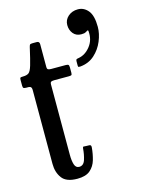

<svg xmlns="http://www.w3.org/2000/svg" viewBox="-117 -826 663 905"><g transform="rotate(-15 214.5 -373.5)"><path d="M249.5 -112.5Q247 -82.5 238.8 -53.8Q230.5 -25 209.2 -6.5Q188 12 146.5 12Q92.5 12 71.5 -16.5Q50.5 -45 50.5 -86V-448Q50.5 -465 34.5 -465H25Q14.5 -465 11 -467.5Q7.5 -470 7.5 -480V-507Q7.5 -516.5 10.2 -518.2Q13 -520 22.5 -520Q41 -520 50.8 -527Q60.5 -534 68.5 -560.8Q76.5 -587.5 89.5 -645.5Q91.5 -654 94 -657Q96.5 -660 107.5 -660H127.5Q140.5 -660 140.5 -645.5V-535.5Q140.5 -525 145.5 -522.5Q150.5 -520 160 -520H231Q241 -520 244.2 -517Q247.5 -514 247.5 -503.5V-477.5Q247.5 -468.5 243.8 -466.8Q240 -465 231 -465H161Q150.5 -465 145.5 -462.5Q140.5 -460 140.5 -448.5V-107Q140.5 -77 146.5 -58.5Q152.5 -40 169 -40Q190.5 -40 198.5 -65.2Q206.5 -90.5 208.5 -119Q209 -127.5 213.2 -127.2Q217.5 -127 225.5 -126.5L241.5 -126Q251 -125.5 249.5 -112.5ZM287 -700Q287 -725 306.2 -742Q325.5 -759 354 -759Q383.5 -759 403.8 -734.5Q424 -710 424 -655Q424 -621.5 409.2 -586Q394.5 -550.5 366.2 -525Q338 -499.5 296.5 -495.5Q291 -495 288 -495.8Q285 -496.5 285 -503V-524.5Q285 -531.5 288.5 -533.5Q292 -535.5 297.5 -536Q331.5 -541.5 356 -572.5Q380.5 -603.5 376.5 -646.5Q376 -652.5 372.8 -651Q369.5 -649.5 365.5 -647Q359.5 -643 353.8 -642Q348 -641 340 -641Q315.5 -641 301.2 -658.2Q287 -675.5 287 -700Z"/></g></svg>

Font: Besley* Condensed
Style: Regular
Weight: 400
Width: 3
Designer: Owen Earl
Foundry: indestructible type*
Version: Version 3.000; ttfautohint (v1.8.3)